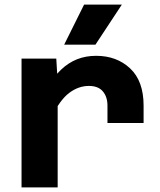

<svg xmlns="http://www.w3.org/2000/svg" viewBox="-20 -809 690 829"><path d="M444 -278V-353Q444 -391 424 -414.5Q404 -438 364 -438Q319 -438 279 -408Q239 -378 203 -304L187 -435Q213 -479 244 -508.5Q275 -538 312.5 -553Q350 -568 395 -568Q484 -568 542 -513.5Q600 -459 600 -353V-278ZM73 0V-556H223L229 -456V0ZM257 -616 343 -789H506L392 -616Z"/></svg>

Font: Azeret Mono Thin
Style: Bold
Weight: 700
Version: Version 1.002